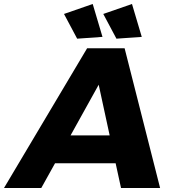

<svg xmlns="http://www.w3.org/2000/svg" viewBox="-79 -943 872 963"><path d="M528 0 501 -124H197L128 0H-59L358 -701H546L724 0ZM275 -264H471L416 -518ZM386 -923 435 -758 308 -749 242 -873ZM583 -923 632 -758 505 -749 439 -873Z"/></svg>

Font: Gontserrat
Style: Bold Italic
Weight: 700
Italic angle: -11.3°
Designer: Julieta Ulanovsky
Foundry: Julieta Ulanovsky
Version: Version 6.001